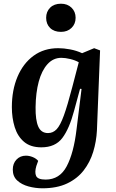

<svg xmlns="http://www.w3.org/2000/svg" viewBox="-20 -786 625 1036"><path d="M420 -306 412 -307 380 -189Q354 -91 316 -41Q278 9 203 9Q145 9 110 -20.5Q75 -50 59.5 -99.5Q44 -149 44 -208Q44 -300 74.5 -372Q105 -444 161 -485Q217 -526 294 -526Q324 -526 358.5 -519.5Q393 -513 423 -499L488 -526L520 -514L503 -82Q500 -23 483 33Q466 89 431.5 133.5Q397 178 342 204Q287 230 209 230Q171 230 134 220Q97 210 73 188Q49 166 49 129Q49 96 69 75Q89 54 120 54Q138 54 156.5 61.5Q175 69 186 82L176 110Q166 144 175 163.5Q184 183 226 183Q302 183 340 111Q378 39 393 -88ZM239 -68Q266 -68 285.5 -88.5Q305 -109 324.5 -162.5Q344 -216 370 -316L405 -450Q386 -461 359 -467.5Q332 -474 311 -474Q267 -474 236 -439.5Q205 -405 189 -345.5Q173 -286 172 -208Q171 -138 186.5 -103Q202 -68 239 -68ZM229 -690Q229 -723 250.5 -744.5Q272 -766 309 -766Q344 -766 366 -744.5Q388 -723 388 -690Q388 -657 366 -635.5Q344 -614 309 -614Q272 -614 250.5 -635Q229 -656 229 -690Z"/></svg>

Font: Literata 36pt SemiBold
Style: Italic
Weight: 600
Italic angle: -2°
Designer: Latin by Veronika Burian and Jose Scaglione. Greek by Irene Vlachou. Cyrillic by Vera Evstafieva
Foundry: TypeTogether
Version: Version 3.002